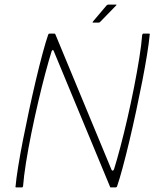

<svg xmlns="http://www.w3.org/2000/svg" viewBox="-20 -820 680 840"><path d="M468 -77Q470 -73 473.5 -73.5Q477 -74 479 -80Q491 -118 506.5 -176.5Q522 -235 537.5 -302.5Q553 -370 566.5 -438.5Q580 -507 589.5 -566.5Q599 -626 602 -667Q604 -673 607 -673H632Q634 -673 635 -672Q636 -671 635 -669Q632 -635 623.5 -582Q615 -529 602.5 -465Q590 -401 575.5 -333.5Q561 -266 546 -203Q531 -140 517 -88Q503 -36 492 -4Q491 -2 489 -1Q487 0 485 0H465Q461 0 461 -4L215 -597Q214 -601 211 -601Q208 -601 206 -596Q194 -558 178.5 -500Q163 -442 147 -373.5Q131 -305 117 -236Q103 -167 93.5 -107Q84 -47 81 -6Q80 0 76 0H51Q49 0 48 -1Q47 -2 48 -4Q51 -38 59.5 -91Q68 -144 80.5 -207.5Q93 -271 107.5 -338.5Q122 -406 137 -469.5Q152 -533 166 -585Q180 -637 191 -669Q192 -671 193.5 -672Q195 -673 196 -673H219Q221 -673 223 -668ZM412 -721H388Q385 -721 385 -722.5Q385 -724 386 -725L446 -796Q448 -798 450 -799Q452 -800 454 -800H487Q489 -800 489.5 -799Q490 -798 488 -796L418 -724Q417 -723 415.5 -722Q414 -721 412 -721Z"/></svg>

Font: Glory Thin Thin
Style: Italic
Weight: 250
Italic angle: -12°
Version: Version 1.011